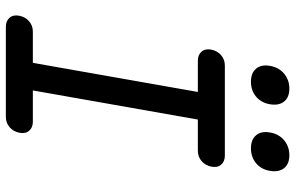

<svg xmlns="http://www.w3.org/2000/svg" viewBox="-192 -792 985 640"><g transform="rotate(90 300.0 -472.5)"><path d="M282 -90H386Q406 -90 416.5 -77.5Q427 -65 423 -45Q419 -25 404.5 -12.5Q390 0 370 0H70Q50 0 39.5 -12.5Q29 -25 33 -45Q37 -65 51.5 -77.5Q66 -90 86 -90H190L287 -640H183Q163 -640 152.5 -652.5Q142 -665 146 -685Q150 -705 164.5 -717.5Q179 -730 199 -730H499Q519 -730 529.5 -717.5Q540 -705 536 -685Q532 -665 517.5 -652.5Q503 -640 483 -640H379ZM475 -817Q446 -817 431.5 -834Q417 -851 422 -880Q427 -910 448 -927.5Q469 -945 498 -945Q527 -945 541 -927.5Q555 -910 550 -880Q545 -851 524.5 -834Q504 -817 475 -817ZM253 -817Q224 -817 209.5 -834Q195 -851 200 -880Q205 -910 226 -927.5Q247 -945 276 -945Q305 -945 319 -927.5Q333 -910 328 -880Q323 -851 302.5 -834Q282 -817 253 -817Z"/></g></svg>

Font: Maple Mono NL
Style: Italic
Weight: 400
Italic angle: -10°
Monospace: yes
Designer: subframe7536
Version: Version 7.000